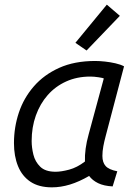

<svg xmlns="http://www.w3.org/2000/svg" viewBox="-20 -792 591 825"><path d="M203 13Q147 13 111 -11Q75 -35 57.5 -78Q40 -121 40 -177Q40 -245 61 -308Q82 -371 125.5 -421Q169 -471 234.5 -500.5Q300 -530 389 -530Q408 -530 431 -527.5Q454 -525 476 -520Q498 -515 513 -507L434 -207Q428 -185 424 -163.5Q420 -142 420 -122Q420 -94 434 -78.5Q448 -63 484 -56L464 9Q426 7 401.5 -5Q377 -17 363 -36Q320 -11 280.5 1Q241 13 203 13ZM219 -54Q243 -54 277 -63Q311 -72 345 -98Q344 -124 348 -153.5Q352 -183 361 -215L426 -455Q423 -457 403.5 -460Q384 -463 368 -463Q311 -463 264.5 -442Q218 -421 185 -383.5Q152 -346 134 -295.5Q116 -245 116 -186Q116 -158 123.5 -127.5Q131 -97 153 -75.5Q175 -54 219 -54ZM352 -575 304 -608 439 -772 495 -724Z"/></svg>

Font: Ubuntu Sans
Style: Italic
Weight: 400
Italic angle: -13.5°
Designer: Dalton Maag Ltd
Foundry: Dalton Maag Ltd
Version: Version 1.006